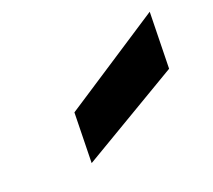

<svg xmlns="http://www.w3.org/2000/svg" viewBox="-61 -933 490 442"><g transform="rotate(-30 183.5 -712.5)"><path d="M367 -830 340 -694 77 -595 101 -716Z"/></g></svg>

Font: Albert Sans Black
Style: Italic
Weight: 900
Italic angle: -11.25°
Designer: Andreas Rasmussen
Foundry: a.Foundry
Version: Version 1.025